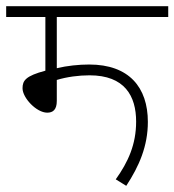

<svg xmlns="http://www.w3.org/2000/svg" viewBox="-20 -642 565 622"><path d="M164 -587H525V-622H0V-587H127V-413C63 -396 53 -381 53 -356C53 -325 98 -277 133 -277C151 -277 164 -286 164 -315V-383C197 -393 235 -398 270 -398C384 -398 421 -331 421 -248C421 -174 395 -117 355 -61L389 -40C431 -104 459 -169 459 -247C459 -359 398 -433 269 -433C235 -433 197 -429 164 -421Z"/></svg>

Font: Noto Sans Devanagari UI ExtraLight
Style: Regular
Weight: 200
Designer: Jelle Bosma - Monotype Design Team
Foundry: Monotype Imaging Inc.
Version: Version 2.003